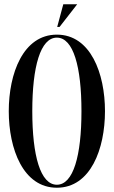

<svg xmlns="http://www.w3.org/2000/svg" viewBox="-20 -870 532 898"><path d="M276 -850 247.5 -744H258.5L341 -850ZM246 -708C88 -708 21 -526 21 -350C21 -174 88 8 246 8C404 8 471 -174 471 -350C471 -526 404 -708 246 -708ZM246 -6C169 -6 131 -142 131 -350C131 -558 169 -694 246 -694C323 -694 361 -558 361 -350C361 -142 323 -6 246 -6Z"/></svg>

Font: Picaflor 36 pt
Style: Regular
Weight: 400
Designer: Ariel Martín Pérez
Foundry: Tunera Type Foundry
Version: Version 1.000;hotconv 1.0.109;makeotfexe 2.5.65596